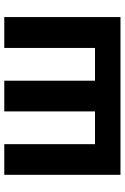

<svg xmlns="http://www.w3.org/2000/svg" viewBox="138 -724 586 902"><g transform="rotate(-90 431.0 -273.0)"><path d="M60.7 -545.9H204.7V-119.7H358.6V-545.9H502.9V-119.7H656.8V-545.9H801.8V0H60.7Z"/></g></svg>

Font: Inter V
Style: 
Weight: 400
Designer: Rasmus Andersson
Foundry: rsms
Version: Version 4.000;git-a3f224843